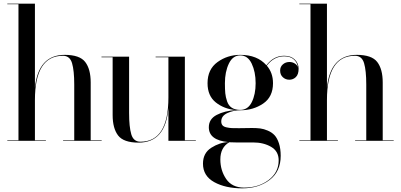

<svg xmlns="http://www.w3.org/2000/svg" viewBox="-20 -770 2192 1050"><path d="M20 -3H81V-747H20V-750H171V-291Q190 -470 334 -470Q416 -470 446 -431Q476 -392 476 -319V-3H536V0H325V-3H386V-308Q386 -384 374 -424.5Q362 -465 324 -465Q171 -465 171 -223V-3H231V0H20Z M991 -3H1051V0H901V-180Q886 10 738 10Q656 10 626 -29Q596 -68 596 -141V-457H535V-460H686V-152Q686 -76 698 -35.5Q710 5 748 5Q901 5 901 -237V-457H831V-460H991Z M1122 -74Q1122 -119 1165 -141.5Q1208 -164 1269 -168Q1205 -174 1160 -210Q1115 -246 1115 -315Q1115 -391 1169.5 -430.5Q1224 -470 1294 -470Q1387 -470 1437 -413Q1476 -465 1534 -465Q1571 -465 1592 -444.5Q1613 -424 1613 -394Q1613 -363 1598 -348.5Q1583 -334 1562 -334Q1542 -334 1527 -347.5Q1512 -361 1512 -384Q1512 -405 1527 -418Q1542 -431 1563 -431Q1579 -431 1592.5 -422.5Q1606 -414 1609 -401Q1607 -426 1588 -444Q1569 -462 1534 -462Q1478 -462 1439 -411Q1473 -372 1473 -315Q1473 -240 1419 -203.5Q1365 -167 1295 -167Q1256 -167 1223 -151.5Q1190 -136 1190 -106Q1190 -93 1196.5 -85Q1203 -77 1219 -73.5Q1235 -70 1247.5 -69.5Q1260 -69 1287 -69Q1305 -69 1325 -69.5Q1345 -70 1358 -70Q1384 -70 1403.5 -67.5Q1423 -65 1445 -55.5Q1467 -46 1481.5 -30.5Q1496 -15 1505.5 14Q1515 43 1515 82Q1515 168 1454.5 214Q1394 260 1305 260Q1213 260 1151.5 226Q1090 192 1090 125Q1090 67 1135.5 38Q1181 9 1229 7Q1122 -3 1122 -74ZM1210 -315Q1210 -281 1212 -260Q1214 -239 1222 -215.5Q1230 -192 1248 -180.5Q1266 -169 1294 -169Q1336 -169 1357 -211.5Q1378 -254 1378 -315Q1378 -377 1356.5 -422Q1335 -467 1294 -467Q1253 -467 1231.5 -422Q1210 -377 1210 -315ZM1185 102Q1185 162 1217 209Q1249 256 1315 256Q1394 256 1449 214.5Q1504 173 1504 107Q1504 57 1462.5 33Q1421 9 1365 9H1271Q1246 9 1234 8Q1185 36 1185 102Z M1617 -3H1678V-747H1617V-750H1768V-291Q1787 -470 1931 -470Q2013 -470 2043 -431Q2073 -392 2073 -319V-3H2133V0H1922V-3H1983V-308Q1983 -384 1971 -424.5Q1959 -465 1921 -465Q1768 -465 1768 -223V-3H1828V0H1617Z"/></svg>

Font: Bodoni* 72
Style: Regular
Weight: 400
Version: Version 1.003